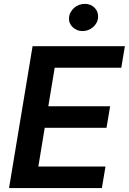

<svg xmlns="http://www.w3.org/2000/svg" viewBox="-20 -964 660 984"><path d="M147 -727.3H620L601.6 -616.8H260.3L227.6 -419.4H544.4L525.9 -308.9H209.2L176.5 -110.4H520.6L502.1 0H26.3ZM333.8 -874.3Q335.2 -889.6 342.5 -902.3Q349.8 -915.1 360.8 -924.5Q371.8 -933.9 385.7 -939.1Q399.5 -944.2 414.4 -944.2Q429.7 -944.2 442.5 -939.3Q455.3 -934.3 465.2 -924Q484.7 -903.4 482.6 -874.3Q481.5 -859.4 474.4 -846.6Q467.3 -833.8 456.3 -824.4Q445.3 -815 431.3 -809.8Q417.3 -804.7 402.7 -804.7Q373.6 -804.7 351.9 -825.3Q331.3 -845.5 333.8 -874.3Z"/></svg>

Font: Inter P Semi Bold
Style: Italic
Weight: 600
Italic angle: 9.39999°
Designer: Rasmus Andersson
Foundry: rsms
Version: Version 3.018;git-588b23468